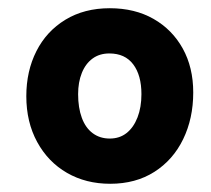

<svg xmlns="http://www.w3.org/2000/svg" viewBox="-20 -908 513 467"><path d="M44 -674Q44 -735 68.5 -783.5Q93 -832 139 -860Q185 -888 247 -888Q308 -888 353.5 -862Q399 -836 424.5 -790Q450 -744 450 -683Q450 -620 425.5 -569.5Q401 -519 355.5 -490Q310 -461 248 -461Q189 -461 143 -487.5Q97 -514 70.5 -562.5Q44 -611 44 -674ZM170 -679Q170 -646 179 -621.5Q188 -597 205.5 -584Q223 -571 247 -571Q271 -571 288 -584.5Q305 -598 314.5 -622.5Q324 -647 324 -679Q324 -725 304 -751.5Q284 -778 246 -778Q222 -778 205 -765.5Q188 -753 179 -730.5Q170 -708 170 -679Z"/></svg>

Font: Playpen Sans
Style: Bold
Weight: 700
Designer: Laura Meseguer, Veronika Burian, José Scaglione
Foundry: TypeTogether
Version: Version 1.001